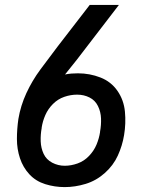

<svg xmlns="http://www.w3.org/2000/svg" viewBox="-20 -755 616 783"><path d="M244 8Q286 8 329 -5Q372 -18 407 -49Q442 -80 460.5 -120.5Q479 -161 486 -204Q494 -252 489.5 -299.5Q485 -347 459 -384.5Q433 -422 389.5 -439Q346 -456 298 -456Q285 -456 271.5 -455Q258 -454 244 -451Q244 -451 244 -451Q244 -451 244 -451H245Q257 -466 269 -481Q281 -496 293 -511L465 -735H346L214 -564Q179 -518 145 -472Q111 -426 87.5 -375Q64 -324 55 -270Q49 -229 49 -188Q49 -147 61.5 -109.5Q74 -72 100 -44Q126 -16 164.5 -4Q203 8 244 8ZM244 -79Q217 -79 193 -91.5Q169 -104 158 -127.5Q147 -151 146 -178.5Q145 -206 150 -233V-235Q154 -261 165 -286Q176 -311 196 -331Q216 -351 242 -360Q268 -369 294 -369H295Q295 -369 295 -369Q295 -369 295 -369Q322 -369 345 -357.5Q368 -346 379.5 -322.5Q391 -299 392 -272Q393 -245 388 -218V-216Q384 -190 373.5 -165Q363 -140 343 -119Q323 -98 296.5 -88.5Q270 -79 244 -79Z"/></svg>

Font: Iosevka Sparkle Medium
Style: Italic
Weight: 500
Italic angle: -9°
Designer: Belleve Invis
Foundry: Belleve Invis
Version: Version 4.5.0; ttfautohint (v1.8.3)